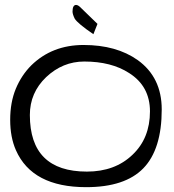

<svg xmlns="http://www.w3.org/2000/svg" viewBox="-20 -776 710 782"><path d="M44.9 -164.1Q21.5 -216.8 21.5 -288.1Q21.5 -359.4 44.4 -414.6Q67.4 -469.7 107.4 -509.8Q192.4 -592.8 320.3 -592.8Q454.1 -592.8 541 -531.2Q638.7 -460.9 638.7 -330.1Q638.7 -168 564 -90.8Q489.3 -13.7 331.1 -13.7Q111.3 -13.7 44.9 -164.1ZM101.6 -307.6Q101.6 -77.1 334 -77.1Q448.2 -77.1 519.5 -145.5Q590.8 -212.9 590.8 -322.3Q590.8 -424.8 505.9 -478.5Q433.6 -525.4 323.2 -525.4Q235.4 -525.4 168 -461.9Q101.6 -398.4 101.6 -307.6ZM275.4 -728.5Q275.4 -755.9 290 -755.9Q298.8 -755.9 311.5 -742.2L377 -678.7L360.4 -636.7Q295.9 -680.7 284.2 -700.2Q280.3 -708 277.8 -715.8Q275.4 -723.6 275.4 -728.5Z"/></svg>

Font: Architects Daughter
Style: Regular
Weight: 400
Designer: Kimberly Geswein
Foundry: Kimberly Geswein
Version: Version 1.002 2010